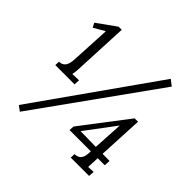

<svg xmlns="http://www.w3.org/2000/svg" viewBox="-182 -891 1082 1082"><g transform="rotate(45 359.0 -350.0)"><path d="M197.8 -716.3H172.9L60.1 -635.3L73.7 -608.9L137.7 -646H140.1L127.9 -412.1C126 -372.1 115.7 -339.4 74.7 -339.4L73.7 -311H227.1L229 -345.2L176.8 -343.3C179.7 -354 181.2 -367.2 182.1 -382.3ZM623.5 -689.5 588.4 -716.3 87.4 -6.8 118.2 16.1ZM503.9 -3.9H649.9L652.3 -38.1L610.4 -36.1L613.8 -108.9H669.9L671.9 -145L615.7 -146L628.9 -415H602.1L391.1 -138.7L389.2 -108.9H558.6V-96.7C556.2 -59.1 545.9 -33.7 504.9 -32.7ZM561 -146.5 437.5 -148.4 570.3 -325.7H571.3Z"/></g></svg>

Font: Lora Italic
Style: Regular
Weight: 400
Italic angle: -3°
Designer: Olga Karpushina, Alexei Vanyashin
Foundry: Cyreal
Version: Version 1.011;PS 001.011;hotconv 1.0.70;makeotf.lib2.5.58329